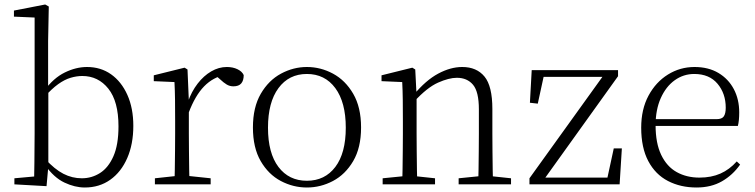

<svg xmlns="http://www.w3.org/2000/svg" viewBox="-20 -820 3356 854"><path d="M44 0V-27L132 -35Q133 -63 133 -97Q133 -131 133.5 -165Q134 -199 134 -226V-742L42 -746V-773L181 -800L197 -791L194 -637V-426L195 -416V-82V-81L187 8ZM357 14Q313 14 266.5 -8Q220 -30 181 -85H170L181 -113Q223 -67 262 -47Q301 -27 344 -27Q388 -27 425 -50.5Q462 -74 484.5 -125Q507 -176 507 -258Q507 -369 462 -425.5Q417 -482 346 -482Q321 -482 294 -474Q267 -466 238.5 -445.5Q210 -425 177 -388L167 -417H177Q218 -473 268 -497.5Q318 -522 367 -522Q428 -522 474 -489.5Q520 -457 546.5 -398Q573 -339 573 -260Q573 -179 546 -117Q519 -55 470.5 -20.5Q422 14 357 14Z M669 0V-27L780 -39H803L917 -27V0ZM756 0Q757 -24 757.5 -64.5Q758 -105 758.5 -149Q759 -193 759 -226V-281Q759 -333 758.5 -375.5Q758 -418 756 -455L664 -459V-485L801 -519L814 -511L820 -371V-370V-226Q820 -193 820.5 -149Q821 -105 821.5 -64.5Q822 -24 823 0ZM819 -318 802 -367H816Q832 -413 859 -448Q886 -483 919.5 -502.5Q953 -522 989 -522Q1016 -522 1036.5 -512Q1057 -502 1064 -486Q1064 -462 1053 -449Q1042 -436 1018 -436Q1002 -436 988.5 -444Q975 -452 958 -468L935 -488H984Q928 -477 888 -436Q848 -395 819 -318Z M1345 14Q1284 14 1229 -15Q1174 -44 1139.5 -103.5Q1105 -163 1105 -253Q1105 -343 1140 -403Q1175 -463 1230 -492.5Q1285 -522 1345 -522Q1406 -522 1461 -492.5Q1516 -463 1551 -403Q1586 -343 1586 -253Q1586 -163 1551 -103.5Q1516 -44 1461 -15Q1406 14 1345 14ZM1345 -16Q1425 -16 1471.5 -77.5Q1518 -139 1518 -252Q1518 -365 1471.5 -428Q1425 -491 1345 -491Q1265 -491 1218.5 -428Q1172 -365 1172 -252Q1172 -139 1218.5 -77.5Q1265 -16 1345 -16Z M1682 0V-27L1792 -38H1812L1915 -27V0ZM1769 0Q1770 -24 1770.5 -64.5Q1771 -105 1771.5 -149Q1772 -193 1772 -226V-281Q1772 -333 1771.5 -375.5Q1771 -418 1769 -455L1677 -459V-485L1814 -519L1827 -511L1833 -393V-392V-226Q1833 -193 1833.5 -149Q1834 -105 1834.5 -64.5Q1835 -24 1836 0ZM2020 0V-27L2129 -38H2150L2253 -27V0ZM2107 0Q2108 -24 2108.5 -64Q2109 -104 2109.5 -148Q2110 -192 2110 -226V-334Q2110 -412 2084 -443Q2058 -474 2012 -474Q1977 -474 1928.5 -452.5Q1880 -431 1822 -368L1812 -398H1820Q1874 -463 1929 -492.5Q1984 -522 2036 -522Q2100 -522 2135 -479.5Q2170 -437 2170 -335V-226Q2170 -192 2170.5 -148Q2171 -104 2171.5 -64Q2172 -24 2173 0Z M2335 0V-27L2673 -497V-470L2665 -478H2528H2375L2402 -497L2372 -359L2337 -363L2345 -508H2729V-481L2392 -11L2398 -51L2399 -30H2543H2703L2678 -12L2710 -160H2746L2736 0Z M3078 14Q3007 14 2951 -15Q2895 -44 2863.5 -103.5Q2832 -163 2832 -252Q2832 -334 2864.5 -394.5Q2897 -455 2951 -488.5Q3005 -522 3069 -522Q3131 -522 3175.5 -495.5Q3220 -469 3244 -423.5Q3268 -378 3268 -320Q3268 -283 3262 -260H2862V-290H3167Q3191 -290 3199.5 -302.5Q3208 -315 3208 -341Q3208 -404 3171.5 -447.5Q3135 -491 3068 -491Q3020 -491 2981 -463Q2942 -435 2919 -383.5Q2896 -332 2896 -263Q2896 -183 2921 -131Q2946 -79 2990 -54.5Q3034 -30 3091 -30Q3144 -30 3184.5 -48Q3225 -66 3257 -102L3272 -88Q3239 -41 3191 -13.5Q3143 14 3078 14Z"/></svg>

Font: Noto Serif JP ExtraLight ExtraLight
Style: Regular
Weight: 250
Version: Version 2.003-H1;hotconv 1.1.1;makeotfexe 2.6.0